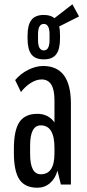

<svg xmlns="http://www.w3.org/2000/svg" viewBox="-20 -864 408 899"><path d="M185 -586Q145 -586 127 -609.5Q109 -633 109 -683V-697Q109 -747 127 -770.5Q145 -794 185 -794Q217 -794 235 -779L319 -844L350 -787L257 -740Q261 -725 261 -697V-683Q261 -633 243 -609.5Q225 -586 185 -586ZM185 -628Q212 -628 212 -677V-703Q212 -752 185 -752Q158 -752 158 -703V-677Q158 -628 185 -628ZM155 15Q97 15 71 -23.5Q45 -62 45 -149V-167Q45 -254 71 -292.5Q97 -331 155 -331Q206 -331 235 -291V-396Q235 -492 175 -492Q151 -492 125.5 -476.5Q100 -461 78 -433L51 -489Q76 -519 112 -537Q148 -555 182 -555Q312 -555 312 -379V0H265L249 -65Q239 -28 214 -6.5Q189 15 155 15ZM171 -48Q235 -48 235 -145V-172Q235 -277 171 -277Q121 -277 121 -182V-143Q121 -48 171 -48Z"/></svg>

Font: Pathway Gothic One
Style: Regular
Weight: 400
Version: Version 1.003; ttfautohint (v1.8.4.7-5d5b);gftools[0.9.26]